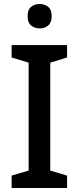

<svg xmlns="http://www.w3.org/2000/svg" viewBox="-20 -939 394 959"><path d="M315 0H38V-62L123 -87V-626L38 -652V-714H315V-652L231 -626V-87L315 -62ZM179 -919Q203 -919 220.5 -905Q238 -891 238 -858Q238 -826 220.5 -811.5Q203 -797 179 -797Q153 -797 135.5 -811.5Q118 -826 118 -858Q118 -891 135.5 -905Q153 -919 179 -919Z"/></svg>

Font: Noto Sans Sinhala UI Medium
Style: Regular
Weight: 500
Designer: Jelle Bosma - Monotype Design Team
Foundry: Monotype Imaging Inc.
Version: Version 2.006; ttfautohint (v1.8.4.7-5d5b)